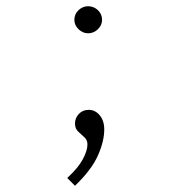

<svg xmlns="http://www.w3.org/2000/svg" viewBox="-20 -429 590 617"><path d="M263 -322Q246 -322 232.5 -335Q219 -348 219 -365Q219 -384 232.5 -396.5Q246 -409 263 -409Q281 -409 294.5 -396.5Q308 -384 308 -365Q308 -348 294.5 -335Q281 -322 263 -322ZM221 168 196 143Q231 111 246 83Q261 55 261 35Q261 21 251 12Q241 3 231 -6.5Q221 -16 221 -32Q221 -50 233.5 -63Q246 -76 265 -76Q286 -76 300.5 -58.5Q315 -41 315 -13Q315 25 294.5 71Q274 117 221 168Z"/></svg>

Font: Inconsolata SemiExpanded Light
Style: Regular
Weight: 300
Width: 6
Monospace: yes
Designer: Raph Levien, Cyreal, Brenton Simpson
Foundry: Raph Levien, Cyreal, Google
Version: Version 3.001; ttfautohint (v1.8.2.53-6de2)